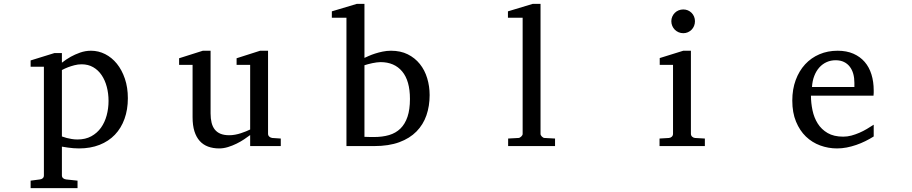

<svg xmlns="http://www.w3.org/2000/svg" viewBox="-20 -757 4728 995"><path d="M542.5 -233.9Q542.5 -272.5 533.4 -306.9Q524.4 -341.3 506.8 -367.4Q489.3 -393.6 463.1 -408.7Q437 -423.8 402.8 -423.8Q383.8 -423.8 365.5 -418.9Q347.2 -414.1 333 -408.7Q316.4 -402.3 300.8 -394V-49.8Q312.5 -45.4 325.7 -42Q336.9 -39.1 351.6 -36.6Q366.2 -34.2 381.8 -34.2Q422.9 -34.2 453.1 -50.8Q483.4 -67.4 503.2 -95Q522.9 -122.6 532.7 -158.7Q542.5 -194.8 542.5 -233.9ZM642.6 -248Q642.6 -189 625.2 -140.9Q607.9 -92.8 575.4 -58.8Q543 -24.9 495.8 -6.3Q448.7 12.2 389.6 12.2Q376 12.2 360.4 11Q344.7 9.8 331.5 7.8Q315.9 5.9 300.8 2.9V151.9Q300.8 161.1 307.1 166.5Q313.5 171.9 322.8 172.9L381.8 179.2V217.8H138.7V179.2L186.5 172.9Q195.8 171.9 201.7 166.5Q207.5 161.1 207.5 151.9V-411.1H138.7V-443.8L261.7 -481.9H300.8V-432.1Q322.3 -449.2 346.7 -462.9Q367.7 -474.6 395 -484.4Q422.4 -494.1 451.7 -494.1Q490.2 -494.1 524.9 -476.6Q559.6 -459 585.7 -426.8Q611.8 -394.5 627.2 -349.1Q642.6 -303.7 642.6 -248Z M1276.4 0V-57.1Q1263.7 -47.4 1245.4 -35.2Q1227.1 -22.9 1205.8 -12.5Q1184.6 -2 1161.4 5.1Q1138.2 12.2 1116.2 12.2Q1084 12.2 1058.3 2.7Q1032.7 -6.8 1014.9 -26.6Q997.1 -46.4 987.5 -76.9Q978 -107.4 978 -149.9V-420.9H908.2V-455.1L1031.2 -494.1H1071.3V-168.9Q1071.3 -142.6 1076.4 -121.6Q1081.5 -100.6 1093 -85.9Q1104.5 -71.3 1123 -63.7Q1141.6 -56.2 1168 -56.2Q1183.1 -56.2 1198.7 -59.1Q1214.4 -62 1228.5 -66.7Q1242.7 -71.3 1255.1 -76.4Q1267.6 -81.5 1276.4 -85.9V-420.9H1206.1V-455.1L1328.1 -494.1H1369.1V-64Q1369.1 -54.7 1375.7 -48.8Q1382.3 -43 1391.1 -42L1435.1 -39.1V0Z M2206.5 -264.2Q2206.5 -207.5 2189.9 -159.4Q2173.3 -111.3 2138.4 -75.7Q2103.5 -40 2049.1 -20Q1994.6 0 1919.4 0H1775.4V-665H1699.7V-698.2L1828.6 -736.8H1868.7V-457Q1877.4 -460.9 1891.6 -467.3Q1905.8 -473.6 1924.1 -479.5Q1942.4 -485.4 1963.4 -489.7Q1984.4 -494.1 2006.3 -494.1Q2055.7 -494.1 2093 -475.6Q2130.4 -457 2155.8 -425.3Q2181.2 -393.6 2193.8 -351.8Q2206.5 -310.1 2206.5 -264.2ZM2104.5 -244.1Q2104.5 -338.4 2064.2 -386.7Q2023.9 -435.1 1951.7 -435.1Q1943.4 -435.1 1932.1 -433.6Q1920.9 -432.1 1909.4 -429.7Q1897.9 -427.2 1887 -424.3Q1876 -421.4 1868.7 -418.9V-47.9Q1877 -47.4 1885.7 -47.4Q1893.1 -46.9 1901.4 -46.9H1917.5Q1961.9 -46.9 1996.6 -57.1Q2031.2 -67.4 2055.2 -90.8Q2079.1 -114.3 2091.8 -151.9Q2104.5 -189.5 2104.5 -244.1Z M2613.3 0V-39.1L2666.5 -42Q2673.3 -42 2680.9 -49.1Q2688.5 -56.2 2688.5 -63V-665H2612.3V-698.2L2740.2 -736.8H2781.2V-63Q2781.2 -56.2 2788.3 -49.1Q2795.4 -42 2802.2 -42L2856.4 -39.1V0Z M3397.9 0V-39.1L3446.8 -42Q3456.1 -43 3461.9 -48.8Q3467.8 -54.7 3467.8 -64V-420.9H3398.9V-456.1L3521 -494.1H3560.5V-64Q3560.5 -54.7 3566.7 -48.8Q3572.8 -43 3581.5 -42L3632.8 -39.1V0ZM3581.5 -647Q3581.5 -634.3 3576.9 -622.8Q3572.3 -611.3 3564 -603Q3555.7 -594.7 3544.7 -589.8Q3533.7 -585 3521 -585Q3508.3 -585 3496.8 -589.8Q3485.4 -594.7 3477.1 -603Q3468.8 -611.3 3463.9 -622.8Q3459 -634.3 3459 -647Q3459 -659.7 3463.9 -670.9Q3468.8 -682.1 3477.1 -690.4Q3485.4 -698.7 3496.8 -703.4Q3508.3 -708 3521 -708Q3533.7 -708 3544.7 -703.4Q3555.7 -698.7 3564 -690.4Q3572.3 -682.1 3576.9 -670.9Q3581.5 -659.7 3581.5 -647Z M4507.8 -49.8Q4486.8 -36.6 4464.1 -25.4Q4441.4 -14.2 4417.2 -5.9Q4393.1 2.4 4368.2 7.3Q4343.3 12.2 4317.9 12.2Q4272.5 12.2 4230.5 -3.2Q4188.5 -18.6 4156.5 -49.3Q4124.5 -80.1 4105.2 -126.7Q4085.9 -173.3 4085.9 -235.8Q4085.9 -294.4 4103.5 -342Q4121.1 -389.6 4152.3 -423.6Q4183.6 -457.5 4226.6 -475.8Q4269.5 -494.1 4320.8 -494.1Q4367.2 -494.1 4402.3 -478.8Q4437.5 -463.4 4460.9 -436.3Q4484.4 -409.2 4496.1 -371.3Q4507.8 -333.5 4507.8 -289.1V-275.9Q4507.8 -268.1 4506.8 -261.2H4182.6Q4182.6 -223.1 4190.7 -185.1Q4198.7 -147 4217.8 -116.7Q4236.8 -86.4 4269 -67.6Q4301.3 -48.8 4349.6 -48.8Q4371.1 -48.8 4392.1 -54.4Q4413.1 -60.1 4433.3 -68.8Q4453.6 -77.6 4472.2 -88.6Q4490.7 -99.6 4507.8 -110.8ZM4407.7 -328.1Q4407.7 -353 4401.9 -374.3Q4396 -395.5 4384 -411.1Q4372.1 -426.8 4353.8 -435.8Q4335.4 -444.8 4310.5 -444.8Q4285.6 -444.8 4264.2 -435.3Q4242.7 -425.8 4226.3 -407.7Q4210 -389.6 4200 -364Q4189.9 -338.4 4188 -306.2H4407.7Z"/></svg>

Font: BabelStone Ogham Fixed
Style: Regular
Weight: 400
Monospace: yes
Designer: Andrew West
Foundry: BabelStone
Version: Version 2.02 March 14, 2022